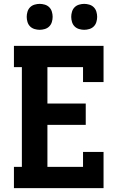

<svg xmlns="http://www.w3.org/2000/svg" viewBox="-20 -972 640 992"><path d="M52 0V-110H93V-625H52V-735H515V-548H409V-625H225V-437H423V-327H225V-110H409V-187H515V0ZM415 -818Q402 -818 388.5 -822Q375 -826 365.5 -835.5Q356 -845 352 -858.5Q348 -872 348 -885Q348 -898 352 -911.5Q356 -925 365.5 -934.5Q375 -944 388.5 -948Q402 -952 415 -952Q428 -952 441.5 -948Q455 -944 464.5 -934.5Q474 -925 478 -911.5Q482 -898 482 -885Q482 -872 478 -858.5Q474 -845 464.5 -835.5Q455 -826 441.5 -822Q428 -818 415 -818ZM185 -818Q172 -818 158.5 -822Q145 -826 135.5 -835.5Q126 -845 122 -858.5Q118 -872 118 -885Q118 -898 122 -911.5Q126 -925 135.5 -934.5Q145 -944 158.5 -948Q172 -952 185 -952Q198 -952 211.5 -948Q225 -944 234.5 -934.5Q244 -925 248 -911.5Q252 -898 252 -885Q252 -872 248 -858.5Q244 -845 234.5 -835.5Q225 -826 211.5 -822Q198 -818 185 -818Z"/></svg>

Font: Iosevka Etoile Extrabold
Style: Regular
Weight: 800
Designer: Belleve Invis
Foundry: Belleve Invis
Version: Version 22.1.2; ttfautohint (v1.8.4)